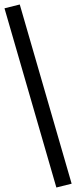

<svg xmlns="http://www.w3.org/2000/svg" viewBox="-30 -772 339 855"><path d="M221 63 -10 -735 58 -752 289 46Z"/></svg>

Font: Nunito Sans 7pt SemiCondensed
Style: Regular
Weight: 400
Width: 4
Designer: Vernon Adams
Foundry: Vernon Adams
Version: Version 3.101;gftools[0.9.27]